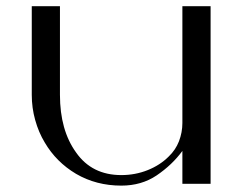

<svg xmlns="http://www.w3.org/2000/svg" viewBox="-20 -582 761 605"><path d="M80.1 -283.2Q80.1 -242.2 90.8 -204.1Q101.6 -165 121.1 -132.8Q157.2 -71.3 219.7 -34.2Q283.2 2.9 362.3 2.9Q425.8 2.9 473.6 -29.3Q522.5 -62.5 554.7 -106.4Q554.7 -72.3 554.7 -2.9Q585 -2.9 643.6 -2.9Q643.6 -189.5 643.6 -562.5Q614.3 -562.5 554.7 -562.5Q554.7 -439.5 554.7 -194.3Q554.7 -165 543.9 -136.7Q533.2 -109.4 511.7 -88.9Q484.4 -61.5 445.3 -45.9Q406.2 -30.3 362.3 -30.3Q269.5 -30.3 219.7 -101.6Q168.9 -171.9 168.9 -283.2Q168.9 -284.2 168.9 -320.3Q168.9 -356.4 168.9 -403.3Q168.9 -460 168.9 -510.7Q168.9 -562.5 168.9 -562.5Q139.6 -562.5 80.1 -562.5Q80.1 -562.5 80.1 -510.7Q80.1 -460 80.1 -403.3Q80.1 -356.4 80.1 -320.3Q80.1 -284.2 80.1 -283.2Z"/></svg>

Font: Suave
Style: Regular
Weight: 400
Designer: Manu Ambady
Version: Version 1.0